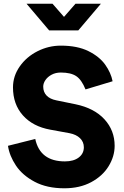

<svg xmlns="http://www.w3.org/2000/svg" viewBox="-20 -1003 667 1035"><path d="M23 -217 170 -254Q196 -133 330 -133Q377 -133 404.5 -154Q432 -175 432 -209Q432 -238 411.5 -258Q391 -278 355 -285L251 -304Q157 -321 103.5 -381Q50 -441 50 -532Q50 -593 86.5 -645Q123 -697 182.5 -727Q242 -757 308 -757Q397 -757 456.5 -727.5Q516 -698 547 -654.5Q578 -611 587 -565L441 -521Q420 -573 391 -592.5Q362 -612 308 -612Q280 -612 258.5 -600.5Q237 -589 225 -571.5Q213 -554 213 -536Q213 -507 231 -488Q249 -469 284 -462L387 -441Q488 -420 543 -360Q598 -300 598 -217Q598 -160 565.5 -107Q533 -54 471.5 -21Q410 12 327 12Q233 12 167 -23Q101 -58 66 -110.5Q31 -163 23 -217ZM123 -983H263L325 -912L387 -983H524L402 -839H245Z"/></svg>

Font: BLUETTI 2.0
Style: Bold
Weight: 700
Designer: Stijn de Vries
Foundry: tokotype
Version: Version 2.005;October 31, 2023;FontCreator 14.0.0.2814 64-bi